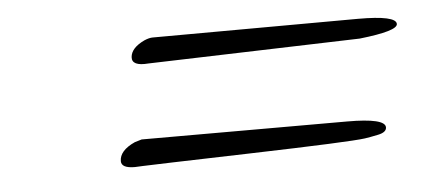

<svg xmlns="http://www.w3.org/2000/svg" viewBox="-29 -310 596 271"><g transform="rotate(-5 269.5 -174.5)"><path d="M194 -264 485 -265Q539 -265 539 -253Q539 -243 485 -237Q482 -237 185 -228Q161 -226 162 -239Q163 -252 182 -261Q189 -264 194 -264ZM153 -84Q134 -84 134 -94Q134 -109 156 -119L166 -122H457Q511 -122 511 -109Q511 -102 499 -99.5Q487 -97 480 -96Q459 -93 316 -89Q173 -85 164 -84.5Q155 -84 153 -84Z"/></g></svg>

Font: Allura
Style: Regular
Weight: 400
Designer: Robert E. Leuschke
Foundry: Robert E. Leuschke
Version: Version 1.004